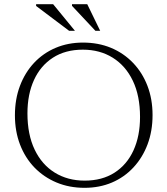

<svg xmlns="http://www.w3.org/2000/svg" viewBox="-20 -890 802 920"><path d="M377.5 -686Q451 -686 511.8 -660.8Q572.5 -635.5 617.2 -589Q662 -542.5 686.5 -478.8Q711 -415 711 -338.5Q711 -262 687 -198.2Q663 -134.5 619.2 -87.5Q575.5 -40.5 516 -15.2Q456.5 10 385 10Q312 10 251 -15.5Q190 -41 145.2 -87.2Q100.5 -133.5 76 -197.2Q51.5 -261 51.5 -337.5Q51.5 -414.5 75.5 -478.2Q99.5 -542 143.2 -588.8Q187 -635.5 246.8 -660.8Q306.5 -686 377.5 -686ZM385.5 -24.5Q469.5 -24.5 529 -62.8Q588.5 -101 619.8 -169.8Q651 -238.5 651 -329.5Q651 -431 616.5 -503Q582 -575 520.2 -613.5Q458.5 -652 377 -652Q293 -652 233.5 -613.5Q174 -575 142.8 -506.5Q111.5 -438 111.5 -346.5Q111.5 -245.5 146 -173.2Q180.5 -101 242.5 -62.8Q304.5 -24.5 385.5 -24.5ZM339 -742.5H311L153 -861.5V-870H234.5ZM460 -742.5H437L325 -862V-870H398Z"/></svg>

Font: Newsreader 16pt 16pt Light
Style: Regular
Weight: 300
Version: Version 1.003